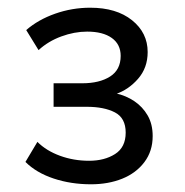

<svg xmlns="http://www.w3.org/2000/svg" viewBox="-20 -730 480 498"><path d="M216 -252Q164 -252 119 -267Q74 -282 46 -310L77 -362Q100 -339 135.5 -326Q171 -313 211 -313Q251 -313 278.5 -330.5Q306 -348 306 -386Q306 -424 278 -438.5Q250 -453 205 -453H119V-514H193Q238 -514 265.5 -531.5Q293 -549 293 -585Q293 -615 270 -631.5Q247 -648 206 -648Q173 -648 139 -635.5Q105 -623 80 -600L48 -652Q79 -679 123 -694.5Q167 -710 214 -710Q282 -710 322.5 -677.5Q363 -645 363 -595Q363 -554 338 -525.5Q313 -497 280 -486V-488Q307 -482 328.5 -467.5Q350 -453 363 -430.5Q376 -408 376 -377Q376 -338 354.5 -309.5Q333 -281 297 -266.5Q261 -252 216 -252Z"/></svg>

Font: Nunito Sans 9pt
Style: Regular
Weight: 400
Version: Version 3.101;gftools[0.9.27]